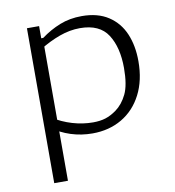

<svg xmlns="http://www.w3.org/2000/svg" viewBox="-80 -584 781 855"><g transform="rotate(-10 310.0 -156.0)"><path d="M158.5 200H96.5V-500.5H151.5V-442.5L158.5 -435.5ZM303.5 11.5Q252.5 11.5 205.8 -3.5Q159 -18.5 120.5 -47L132.5 -90.5Q175 -64 221.5 -50.2Q268 -36.5 314.5 -36.5Q346.5 -36.5 371 -44.2Q395.5 -52 420.5 -70Q452 -93 471.8 -133.8Q491.5 -174.5 491.5 -251.5Q491.5 -344.5 454.5 -402.2Q417.5 -460 328.5 -460Q282.5 -460 235.8 -443Q189 -426 143 -397.5L146 -445.5H160.5Q201 -475.5 246.2 -493.5Q291.5 -511.5 346 -511.5Q418 -511.5 466 -480Q514 -448.5 537 -394.2Q560 -340 560 -270Q560 -183.5 527.2 -120Q494.5 -56.5 436.5 -22.5Q378.5 11.5 303.5 11.5Z"/></g></svg>

Font: Monaspace Argon Var ExtraLight
Style: Regular
Weight: 200
Designer: Riley Cran and the Lettermatic Team
Version: Version 1.200 (Monaspace Argon Var)